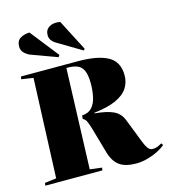

<svg xmlns="http://www.w3.org/2000/svg" viewBox="-143 -1125 1115 1254"><g transform="rotate(-15 414.5 -498.5)"><path d="M361 -381Q404 -383 427.5 -408.5Q451 -434 460.5 -476Q470 -518 470 -568Q470 -624 457 -654Q444 -684 417.5 -695.5Q391 -707 350 -707H342L318 -28L399 -18L396 0H10L13 -18L91 -28L118 -700L38 -712L41 -730H427Q559 -730 628 -692.5Q697 -655 697 -562Q697 -515 672.5 -477Q648 -439 592.5 -413.5Q537 -388 443 -377V-373Q522 -366 567.5 -345.5Q613 -325 633 -272L695 -113Q706 -84 718.5 -67Q731 -50 751 -50Q768 -50 781 -55Q794 -60 813 -71L822 -57Q802 -40 769.5 -23.5Q737 -7 698.5 3.5Q660 14 622 14Q549 14 509.5 -15Q470 -44 452 -106L403 -277Q390 -321 381.5 -336.5Q373 -352 359 -357ZM312 -889Q303 -894 291 -909Q279 -924 279 -946Q279 -981 307 -998.5Q335 -1016 381 -1008L490 -797L481 -788ZM137 -852Q118 -859 99 -876.5Q80 -894 80 -921Q80 -960 106 -976Q132 -992 169 -993L320 -801L311 -788Z"/></g></svg>

Font: Literata 72pt Black
Style: Italic
Weight: 900
Italic angle: -2°
Designer: Latin by Veronika Burian and Jose Scaglione. Greek by Irene Vlachou. Cyrillic by Vera Evstafieva
Foundry: TypeTogether
Version: Version 3.002